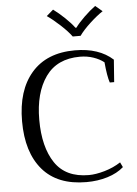

<svg xmlns="http://www.w3.org/2000/svg" viewBox="-62 -988 743 1045"><g transform="rotate(-5 309.5 -465.5)"><path d="M231 -909 268 -941Q298 -919 330 -888.5Q362 -858 381 -832H386Q405 -858 436.5 -888.5Q468 -919 498 -941L536 -909Q504 -888 465 -852Q426 -816 405 -786H362Q341 -815 302 -851Q263 -887 231 -909ZM47 -350Q47 -519 130 -614.5Q213 -710 367 -710Q498 -710 574 -641L565 -519H541Q529 -554 522 -631Q498 -650 464 -661.5Q430 -673 391 -673Q266 -673 203.5 -585Q141 -497 141 -350Q141 -201 199.5 -114Q258 -27 384 -27Q422 -27 470.5 -41Q519 -55 559 -81L572 -54Q537 -23 483.5 -6.5Q430 10 368 10Q210 10 128.5 -85Q47 -180 47 -350Z"/></g></svg>

Font: Trirong
Style: Regular
Weight: 400
Designer: Katatrad Team
Foundry: CadsonDemak
Version: Version 1.001